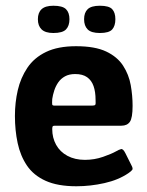

<svg xmlns="http://www.w3.org/2000/svg" viewBox="-20 -641 511 669"><path d="M32 -237Q32 -284 42 -327Q52 -370 75.5 -405Q99 -440 140.5 -460Q182 -480 245 -480Q311 -480 350 -461.5Q389 -443 409 -412Q429 -381 435.5 -344.5Q442 -308 442 -272Q442 -230 432.5 -216.5Q423 -203 403 -203H171Q165 -203 163.5 -200.5Q162 -198 162 -191Q162 -161 175.5 -136.5Q189 -112 215 -98Q241 -84 276 -84Q309 -84 339 -94.5Q369 -105 383 -113Q395 -120 402 -121.5Q409 -123 417 -107L438 -65Q444 -54 441 -49.5Q438 -45 428 -38Q393 -14 344 -3Q295 8 246 8Q181 8 139 -11Q97 -30 74 -64Q51 -98 41.5 -142.5Q32 -187 32 -237ZM313 -293Q313 -321 306 -341Q299 -361 283.5 -372Q268 -383 242 -383Q221 -383 206.5 -375Q192 -367 183 -354Q174 -341 169 -325.5Q164 -310 162 -296Q161 -280 162 -276.5Q163 -273 170 -273H301Q310 -273 312 -276Q314 -279 313 -293ZM222 -574Q222 -551 210 -538.5Q198 -526 166 -526Q138 -526 125 -538.5Q112 -551 112 -574Q112 -597 125 -609Q138 -621 166 -621Q198 -621 210 -609Q222 -597 222 -574ZM382 -574Q382 -551 371 -538.5Q360 -526 328 -526Q298 -526 285.5 -538.5Q273 -551 273 -574Q273 -597 285.5 -609Q298 -621 328 -621Q360 -621 371 -609Q382 -597 382 -574Z"/></svg>

Font: Glory
Style: Bold
Weight: 700
Designer: Robert Leuschke
Foundry: Robert Leuschke
Version: Version 1.011